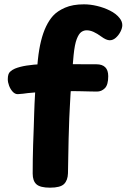

<svg xmlns="http://www.w3.org/2000/svg" viewBox="-20 -847 585 887"><path d="M211 20Q166 20 148.5 4.5Q131 -11 131 -45Q131 -82 131.5 -112Q132 -142 133 -177Q134 -212 136 -261Q137 -287 138 -325Q139 -363 142.5 -422.5Q146 -482 155 -571Q160 -619 169.5 -657.5Q179 -696 193 -725Q207 -754 225 -774Q245 -796 280.5 -811.5Q316 -827 368 -827Q397 -827 428.5 -819.5Q460 -812 488 -798Q516 -784 532 -764Q545 -748 545 -731Q545 -717 536.5 -700.5Q528 -684 515 -672.5Q502 -661 487 -661Q471 -661 448 -678Q429 -692 412.5 -699.5Q396 -707 380 -707Q367 -707 355.5 -699Q344 -691 334.5 -666.5Q325 -642 320 -592Q314 -527 310.5 -482.5Q307 -438 305.5 -406.5Q304 -375 302.5 -350.5Q301 -326 300 -300Q298 -245 297 -205Q296 -165 295.5 -128Q295 -91 294 -46Q293 -14 276 3Q259 20 211 20ZM62 -412Q49 -412 38.5 -423.5Q28 -435 22 -451Q16 -467 16 -481Q16 -506 26.5 -515.5Q37 -525 49 -530Q71 -539 102.5 -544Q134 -549 176.5 -551Q219 -553 271 -551Q293 -551 324 -550.5Q355 -550 383.5 -550Q412 -550 426 -550Q452 -550 466 -536.5Q480 -523 480 -495Q480 -455 464.5 -439.5Q449 -424 428 -424Q418 -424 396.5 -424.5Q375 -425 353.5 -425.5Q332 -426 321 -426Q290 -426 251.5 -425Q213 -424 175.5 -422Q138 -420 109 -417Q102 -416 86 -414Q70 -412 62 -412Z"/></svg>

Font: Playpen Sans Arabic
Style: Bold
Weight: 700
Version: Version 2.000